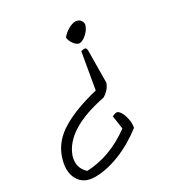

<svg xmlns="http://www.w3.org/2000/svg" viewBox="-224 -728 1066 1130"><g transform="rotate(-30 309.5 -162.5)"><path d="M493 -546Q488 -519 462 -493Q436 -467 411 -464Q393 -464 375.5 -486.5Q358 -509 356 -533Q373 -556 401 -572Q429 -588 448.5 -588Q468 -588 480 -576.5Q492 -565 493 -546ZM363 6Q382 -3 393 -3Q404 -3 416 14.5Q428 32 435.5 64Q443 96 437 127Q353 192 263.5 227.5Q174 263 96 263Q18 263 -13.5 205Q-45 147 -14 58.5Q17 -30 109.5 -85Q202 -140 352 -176L394 -419Q417 -425 424 -420.5Q431 -416 431 -399L429 -185Q416 -144 371 -117Q96 -63 42 87Q19 160 72 209Q230 203 376 96Z"/></g></svg>

Font: Tillana
Style: Regular
Weight: 400
Designer: Lipi Raval (Devanagari, Latin), Jonny Pinhorn (Latin)
Foundry: Indian Type Foundry
Version: Version 2.002;PS 1.0;hotconv 1.0.79;makeotf.lib2.5.61930; tt